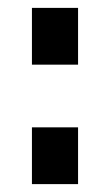

<svg xmlns="http://www.w3.org/2000/svg" viewBox="-20 -467 279 487"><path d="M61 -303V-447H178V-303ZM61 0V-144H178V0Z"/></svg>

Font: TitilliumWebSemiBold
Style: Bold
Weight: 600
Version: Version 1.001;PS 57.000;hotconv 1.0.70;makeotf.lib2.5.55311